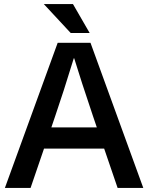

<svg xmlns="http://www.w3.org/2000/svg" viewBox="-20 -922 727 942"><path d="M196 -193 130 0H4L263 -712H424L683 0H557L491 -193ZM436 -353Q376 -531 344 -636H342Q289 -463 251 -353L232 -297H455ZM420 -760H327L195 -902H338Z"/></svg>

Font: CST
Style: Medium
Weight: 500
Version: Version 1.00